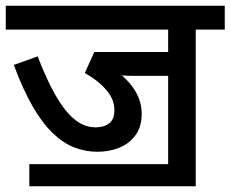

<svg xmlns="http://www.w3.org/2000/svg" viewBox="-20 -642 802 668"><path d="M661 -539V6H565V-378H459Q432 -378 415.5 -379Q399 -380 389 -382L368 -406Q415 -377 444 -335.5Q473 -294 473 -246Q473 -202 452 -172.5Q431 -143 396 -128.5Q361 -114 319 -114Q277 -114 238.5 -129Q200 -144 163.5 -179Q127 -214 93.5 -272Q60 -330 28 -416L111 -446Q142 -365 173.5 -310Q205 -255 239 -227Q273 -199 312 -199Q342 -199 360 -213Q378 -227 378 -259Q378 -297 349 -330Q320 -363 275 -388L308 -461H565V-539H0V-622H762V-539ZM82 -71H592V6H82Z"/></svg>

Font: Noto Sans Devanagari Medium
Style: Regular
Weight: 500
Version: Version 2.003